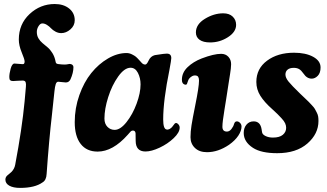

<svg xmlns="http://www.w3.org/2000/svg" viewBox="-20 -730 1595 937"><path d="M90.3 -336.9Q77.1 -336.9 63 -335.7Q48.8 -334.5 43.9 -334.5Q34.2 -334.5 29.8 -338.4Q25.4 -342.3 25.4 -354Q25.4 -371.1 32.2 -395.5Q39.1 -419.9 50.8 -419.9Q56.6 -419.9 68.8 -418.5Q81.1 -417 89.4 -417Q92.8 -417 94.7 -417.5Q96.7 -418 98.4 -421.1Q100.1 -424.3 100.1 -430.2Q100.1 -440.4 85.9 -474.4Q71.8 -508.3 71.8 -537.1Q71.8 -612.3 124.3 -661.4Q176.8 -710.4 247.1 -710.4Q290 -710.4 317.4 -688.5Q344.7 -666.5 344.7 -631.3Q344.7 -605 323.7 -586.7Q302.7 -568.4 278.8 -568.4Q264.2 -568.4 250.7 -575.7Q237.3 -583 229 -592Q220.7 -601.1 209.2 -608.4Q197.8 -615.7 186.5 -615.7Q176.3 -615.7 168 -602.3Q159.7 -588.9 159.7 -574.2Q159.7 -556.6 167.5 -543.2Q175.3 -529.8 187.3 -519.8Q199.2 -509.8 211.9 -499.3Q224.6 -488.8 235.6 -471.2Q246.6 -453.6 251 -430.7Q252 -423.8 254.6 -421.1Q257.3 -418.5 263.2 -417.5Q281.2 -415 294.9 -415Q304.2 -415 310.5 -416.5Q316.9 -418 319.3 -418Q328.1 -418 333.3 -413.6Q338.4 -409.2 338.4 -402.8Q338.4 -374.5 323.7 -342.3Q316.4 -327.6 301.3 -327.6Q295.4 -327.6 282.7 -329.3Q270 -331.1 264.2 -331.1Q255.9 -331.1 252 -319.3Q248 -307.6 245.6 -283.7L233.4 -168.9Q219.2 -46.9 207.5 119.1Q206.1 149.4 187.5 160.2Q150.4 187 78.1 187Q44.9 187 25.6 176.3Q6.3 165.5 6.3 146.5Q6.3 133.3 18.1 124Q20 122.1 26.9 116.9Q33.7 111.8 36.6 108.4Q50.8 93.3 54.2 73.7Q87.4 -101.6 100.1 -235.4L106.4 -306.6Q107.9 -321.3 105 -329.1Q102.1 -336.9 90.3 -336.9Z M856.9 -107.4Q856.9 -83.5 827.6 -55.7Q798.3 -27.8 758.8 -9.3Q719.2 9.3 689.9 9.3Q642.1 9.3 642.1 -43Q642.1 -75.2 641.6 -79.6Q640.1 -92.8 628.9 -92.8Q624 -92.8 620.6 -90.6Q617.2 -88.4 611.6 -81.5Q606 -74.7 603 -71.8Q530.3 9.8 456.5 9.8Q402.8 9.8 373.8 -27.6Q344.7 -64.9 344.7 -133.8Q344.7 -202.1 367.2 -265.6Q389.6 -329.1 425.5 -373.5Q461.4 -418 507.1 -444.6Q552.7 -471.2 597.7 -471.2Q610.8 -471.2 623.8 -464.8Q636.7 -458.5 643.1 -453.1Q649.4 -447.8 660.2 -435.8Q670.9 -423.8 671.9 -422.9Q679.2 -415 689 -415Q696.3 -415 705.1 -434.1Q714.8 -455.6 735.4 -460.9Q743.2 -461.9 755.6 -463.9Q768.1 -465.8 777.1 -467Q786.1 -468.3 794.4 -468.3Q815.9 -468.3 815.9 -446.3Q815.9 -437.5 807.1 -390.1Q776.4 -240.2 776.4 -147Q776.4 -101.1 792.5 -98.1Q799.8 -96.2 807.4 -100.3Q814.9 -104.5 819.6 -109.9Q824.2 -115.2 832 -126Q836.4 -131.3 843.3 -128.9Q849.1 -126 853 -120.1Q856.9 -114.7 856.9 -107.4ZM617.2 -399.4Q587.4 -399.4 556.9 -356.7Q526.4 -314 508.1 -256.1Q489.7 -198.2 489.7 -151.4Q489.7 -126 504.2 -111.1Q518.6 -96.2 539.6 -96.2Q567.4 -96.2 597.4 -134Q627.4 -171.9 646.7 -224.1Q666 -276.4 666 -318.4Q666 -349.1 653.1 -374.3Q640.1 -399.4 617.2 -399.4Z M936 -571.8Q936 -611.3 980 -638.2Q1023.9 -665 1069.3 -665Q1099.1 -665 1115.7 -648.9Q1132.3 -632.8 1132.3 -608.9Q1132.3 -574.2 1092.5 -548.6Q1052.7 -522.9 1005.4 -522.9Q971.7 -522.9 953.9 -535.9Q936 -548.8 936 -571.8ZM933.1 -217.3Q951.2 -306.2 951.2 -336.4Q951.2 -358.9 937.5 -361.3Q926.3 -363.3 917 -357.9Q902.3 -349.1 898.4 -337.4Q893.1 -320.8 892.1 -319.8Q888.2 -314.9 881.3 -317.4Q867.7 -321.3 867.7 -340.8Q867.7 -375.5 895.3 -402.1Q922.9 -428.7 964.4 -444.8Q1023.4 -467.3 1059.1 -467.3Q1081.1 -467.3 1094.5 -452.9Q1107.9 -438.5 1107.9 -416.5Q1107.9 -406.7 1106.4 -394.5Q1105 -382.3 1102.8 -368.7Q1100.6 -355 1095 -319.1Q1089.4 -283.2 1083.5 -244.6Q1081.1 -229.5 1075.7 -196.3Q1070.3 -163.1 1067.9 -143.8Q1065.4 -124.5 1065.4 -111.3Q1065.4 -87.9 1087.4 -87.9Q1099.6 -87.9 1109.4 -100.3Q1119.1 -112.8 1122.1 -124.5Q1126 -137.7 1135.7 -137.7Q1144.5 -137.7 1151.6 -130.1Q1158.7 -122.6 1158.7 -112.8Q1158.7 -91.8 1143.1 -68.1Q1127.4 -44.4 1097.7 -23.4Q1044.4 12.7 990.2 12.7Q952.6 12.7 931.2 -8.1Q909.7 -28.8 909.7 -60.5Q909.7 -87.4 914.6 -118.4Q919.4 -149.4 933.1 -217.3Z M1256.8 -98.1Q1257.3 -96.7 1257.8 -91.3Q1258.3 -85.9 1259.3 -83Q1261.7 -72.8 1276.9 -65.7Q1292 -58.6 1312 -58.6Q1344.2 -58.6 1360.4 -72.3Q1376.5 -85.9 1376.5 -106.4Q1376.5 -117.2 1371.6 -128.2Q1366.7 -139.2 1353.5 -153.3Q1340.3 -167.5 1334 -173.6Q1327.6 -179.7 1308.6 -197.3Q1270 -231.4 1250.5 -262.7Q1231 -293.9 1231 -330.1Q1231 -395 1283.2 -433.8Q1335.4 -472.7 1415 -472.7Q1471.7 -472.7 1508.1 -452.9Q1544.4 -433.1 1544.4 -400.9Q1544.4 -374 1530.8 -360.1Q1517.1 -346.2 1501.5 -346.2Q1477.5 -346.2 1461.4 -370.6Q1450.2 -386.7 1439.7 -392.8Q1429.2 -398.9 1413.6 -398.9Q1394 -398.9 1383.5 -390.1Q1373 -381.3 1373 -366.2Q1373 -350.6 1388.2 -331.8Q1403.3 -313 1444.3 -273.4Q1450.2 -267.6 1466.3 -252.4Q1482.4 -237.3 1487.1 -232.4Q1491.7 -227.5 1502.7 -215.8Q1513.7 -204.1 1516.8 -198Q1520 -191.9 1525.6 -181.4Q1531.2 -170.9 1532.7 -161.1Q1534.2 -151.4 1534.2 -139.6Q1534.2 -76.7 1480 -29.5Q1425.8 17.6 1332.5 17.6Q1254.9 17.6 1214.8 -8.3Q1169.4 -37.6 1169.4 -81.1Q1169.4 -106 1182.9 -121.8Q1196.3 -137.7 1217.8 -137.7Q1251 -137.7 1256.8 -98.1Z"/></svg>

Font: Cooper*
Style: Bold Italic
Weight: 700
Italic angle: -7°
Designer: Owen Earl
Foundry: indestructible type*
Version: Version 0.001